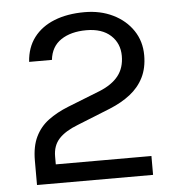

<svg xmlns="http://www.w3.org/2000/svg" viewBox="-48 -685 677 730"><g transform="rotate(-5 290.0 -319.5)"><path d="M64 0V-93Q64 -147.5 81.8 -184Q99.5 -220.5 131.8 -244.5Q164 -268.5 208 -286L332 -335Q380 -354.5 404 -385Q428 -415.5 428 -461Q428 -509 394.8 -539.5Q361.5 -570 302 -570Q243 -570 205.2 -544.8Q167.5 -519.5 162 -469H75Q78.5 -523.5 107.2 -561.5Q136 -599.5 185.5 -619.2Q235 -639 301 -639Q361.5 -639 409.5 -615.5Q457.5 -592 485.2 -550.8Q513 -509.5 513 -456Q513 -407.5 495 -371.5Q477 -335.5 443.8 -309.5Q410.5 -283.5 365 -265L238 -214Q190 -195.5 166 -169.5Q142 -143.5 142 -102V-72H507V0Z"/></g></svg>

Font: Karla
Style: Regular
Weight: 400
Designer: Jonathan Pinhorn
Version: Version 2.004;gftools[0.9.33]